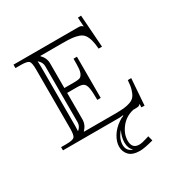

<svg xmlns="http://www.w3.org/2000/svg" viewBox="-163 -599 815 883"><g transform="rotate(-30 244.5 -158.0)"><path d="M294.9 51.8Q267.1 82.5 267.1 115.2Q267.1 149.4 298.8 158.2Q279.8 141.6 279.8 110.8Q279.8 81.1 294.9 51.8ZM311 0H17.1V-17.1H43.9Q79.1 -17.1 87.6 -25.9Q96.2 -34.7 96.2 -69.8V-384.8Q96.2 -419.9 87.6 -428.5Q79.1 -437 43.9 -437H17.1V-455.1H358.9Q370.1 -455.1 374.5 -453.4Q378.9 -451.7 384.8 -445.8L381.8 -494.1L398.9 -495.1L411.1 -323.2H393.1Q391.1 -352.1 385.7 -370.6Q380.4 -389.2 371.8 -400.9Q363.3 -412.6 346.9 -418.5Q330.6 -424.3 311.8 -426.3Q293 -428.2 262.2 -428.2H144V-426.8Q166 -404.8 166 -376V-245.1H217.8Q236.3 -245.1 245.6 -247.6Q254.9 -250 261 -261Q267.1 -272 268.6 -289.3Q270 -306.6 270 -340.8H288.1V-122.1H270Q270 -167 266.1 -186.3Q262.2 -205.6 252.2 -212.4Q242.2 -219.2 217.8 -219.2H166V-79.1Q166 -49.8 144 -27.8V-25.9H306.2Q336.9 -25.9 355.7 -27.8Q374.5 -29.8 390.9 -35.6Q407.2 -41.5 415.8 -53.2Q424.3 -64.9 429.7 -83.5Q435.1 -102.1 437 -130.9H455.1L444.8 9.8L428.2 8.8L429.2 -8.8Q423.8 -3.4 419.2 -1.7Q414.6 0 402.8 0H391.1Q349.6 8.8 323.2 41.7Q296.9 74.7 296.9 110.8Q296.9 152.8 335 152.8Q343.3 152.8 353.8 150.4Q364.3 147.9 375 144.5Q385.7 141.1 389.2 140.1L396 166Q347.2 179.2 324.2 179.2Q284.7 179.2 266.8 160.6Q249 142.1 249 115.2Q249 89.4 265.6 61.8Q282.2 34.2 312 14.2Q324.7 4.9 336.9 1V-2Q325.2 0 311 0ZM140.1 -79.1V-376Q140.1 -394 126 -408.2L121.1 -413.1Q122.1 -401.9 122.1 -384.8V-69.8Q122.1 -51.8 121.1 -42L126 -45.9Q140.1 -60.1 140.1 -79.1Z"/></g></svg>

Font: FoglihtenNo01
Style: Regular
Weight: 500
Version: Version 0.61